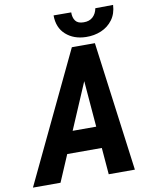

<svg xmlns="http://www.w3.org/2000/svg" viewBox="-138 -967 815 1038"><g transform="rotate(-10 269.0 -448.5)"><path d="M355.5 -577.1 108.9 0H-42.5L296.4 -710.9H391.6ZM373.5 0 324.7 -588.9 332.5 -710.9H422.9L517.1 0ZM423.8 -265.1 402.8 -146.5H90.3L111.3 -265.1ZM458 -896.5 555.7 -897.5Q553.2 -849.6 528.8 -816.7Q504.4 -783.7 465.8 -767.3Q427.2 -751 381.8 -752Q314.9 -753.4 272 -791.7Q229 -830.1 229 -897.5L325.7 -897Q325.2 -868.2 338.4 -850.3Q351.6 -832.5 383.3 -832.5Q414.6 -832 433.6 -849.6Q452.6 -867.2 458 -896.5Z"/></g></svg>

Font: Roboto Condensed
Style: Bold Italic
Weight: 700
Italic angle: -12°
Designer: Christian Robertson
Foundry: Google
Version: Version 3.0